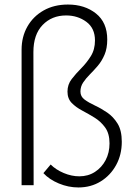

<svg xmlns="http://www.w3.org/2000/svg" viewBox="-20 -814 591 845"><path d="M325 11Q281 11 239 -6.5Q197 -24 171 -52L203 -90Q226 -67 260.5 -52.5Q295 -38 329 -38Q368 -38 398 -57.5Q428 -77 445 -109.5Q462 -142 462 -183Q462 -226 443 -252.5Q424 -279 396.5 -296Q369 -313 341.5 -327.5Q314 -342 295.5 -361Q277 -380 277 -411Q277 -442 295.5 -466Q314 -490 337.5 -513.5Q361 -537 379.5 -566.5Q398 -596 398 -636Q398 -690 360 -718Q322 -746 271 -746Q208 -746 167.5 -704Q127 -662 127 -585L128 1H75V-595Q75 -652 100.5 -697Q126 -742 172 -768Q218 -794 279 -794Q353 -794 402.5 -754.5Q452 -715 452 -640Q452 -601 440 -573Q428 -545 410.5 -524.5Q393 -504 375.5 -486.5Q358 -469 346 -451Q334 -433 334 -411Q334 -389 352.5 -375.5Q371 -362 398 -349.5Q425 -337 452 -318.5Q479 -300 497.5 -270Q516 -240 516 -190Q516 -133 491 -87.5Q466 -42 423 -15.5Q380 11 325 11Z"/></svg>

Font: Jost* Light
Style: Regular
Weight: 300
Version: Version 3.7